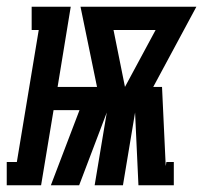

<svg xmlns="http://www.w3.org/2000/svg" viewBox="-67 -550 603 570"><path d="M-47 0V-69H-17L48 -461H27V-530H143L104 -292H221L172 -530H516L388 -292H414L425 -57L427 -69H449V0H344L334 -216L298 0H214L250 -216L168 0H84L169 -223H92L55 0ZM304 -292 395 -461H270Z"/></svg>

Font: Iosevka Curly Slab HvObl
Style: Regular
Weight: 900
Italic angle: -9°
Monospace: yes
Designer: Belleve Invis
Foundry: Belleve Invis
Version: Version 11.1.0; ttfautohint (v1.8.3)